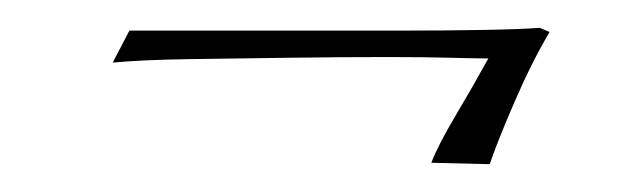

<svg xmlns="http://www.w3.org/2000/svg" viewBox="-20 -268 454 138"><path d="M375 -245Q362 -223 349.5 -194Q337 -165 332 -150L290 -151Q295 -164 307.5 -185Q320 -206 331 -226Q322 -226 303 -226.5Q284 -227 259 -227Q226 -227 188 -226.5Q150 -226 116 -225.5Q82 -225 61 -223L73 -246H132Q162 -246 197.5 -246Q233 -246 267 -246Q301 -246 328 -246.5Q355 -247 368 -248Z"/></svg>

Font: Italianno
Style: Regular
Weight: 400
Designer: Robert E. Leuschke
Foundry: Robert E. Leuschke
Version: Version 1.100; ttfautohint (v1.8.3)